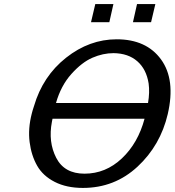

<svg xmlns="http://www.w3.org/2000/svg" viewBox="-20 -904 858 943"><path d="M427 -795 448 -884H537L517 -795ZM633 -795 653 -884H743L722 -795ZM136 -346Q139 -359 147 -383Q190 -530 304.5 -620.5Q419 -711 553 -711Q699 -711 771 -612Q843 -513 804 -344Q768 -190 655.5 -85.5Q543 19 387 19Q307 19 249 -10.5Q191 -40 162.5 -90Q134 -140 125.5 -206Q117 -272 136 -346ZM238 -321Q235 -309 235 -306Q216 -207 256 -129Q296 -51 395 -51Q499 -51 578.5 -126Q658 -201 690 -321ZM255 -398H707Q716 -450 710 -494Q699 -564 654.5 -603Q610 -642 538 -643Q486 -643 434 -620.5Q382 -598 330.5 -540.5Q279 -483 255 -398Z"/></svg>

Font: Coval
Style: Italic
Weight: 400
Foundry: Context Ltd
Version: Version 001.000